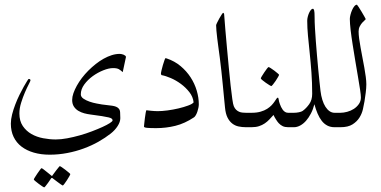

<svg xmlns="http://www.w3.org/2000/svg" viewBox="-20 -538 1612 812"><path d="M499 -232.9Q490.7 -240.7 482.7 -245.4Q474.6 -250 458 -250Q440.4 -250 417 -240.7Q393.6 -231.4 372.3 -216.1Q351.1 -200.7 336.4 -180.7Q321.8 -160.6 321.8 -139.2Q321.8 -128.4 332.8 -120.8Q343.8 -113.3 358.6 -108.2Q373.5 -103 388.4 -100.3Q403.3 -97.7 411.1 -96.2Q423.8 -94.2 434.8 -93.3Q445.8 -92.3 454.8 -90.8Q463.9 -89.4 470.7 -86.7Q477.5 -84 481.9 -79.1Q487.3 -73.7 488 -63Q488.8 -52.2 488.8 -38.1Q488.8 -22.5 477.5 -4.9Q466.3 12.7 448.2 26.9Q425.3 44.9 396.5 61.3Q367.7 77.6 334.5 89.8Q301.3 102.1 264.6 109.1Q228 116.2 189.9 116.2Q153.3 116.2 123 107.4Q92.8 98.6 71 82Q49.3 65.4 37.6 41Q25.9 16.6 25.9 -15.1Q25.9 -33.2 31.2 -54.2Q36.6 -75.2 44.7 -96.2Q52.7 -117.2 62.3 -136.7Q71.8 -156.2 80.3 -171.1Q88.9 -186 94.5 -195.1Q100.1 -204.1 101.1 -204.1Q108.9 -204.1 108.9 -198.2Q108.9 -195.8 101.6 -181.6Q94.2 -167.5 85.4 -147.2Q76.7 -127 69.3 -103.3Q62 -79.6 62 -58.1Q62 -26.4 76.4 -5.1Q90.8 16.1 113 28.8Q135.3 41.5 162.6 46.6Q189.9 51.8 215.8 51.8Q237.8 51.8 264.2 46.9Q290.5 42 317.4 34.4Q344.2 26.9 369.1 17.3Q394 7.8 413.3 -1Q432.6 -9.8 444.3 -17.3Q456.1 -24.9 456.1 -28.8Q456.1 -33.2 452.6 -36.1Q449.2 -39.1 439.5 -41.5Q429.7 -43.9 411.1 -46.9Q392.6 -49.8 362.8 -53.7Q350.1 -55.2 336.4 -58.8Q322.8 -62.5 311.3 -69.3Q299.8 -76.2 292.5 -87.4Q285.2 -98.6 285.2 -115.2Q285.2 -128.4 290.5 -143.8Q295.9 -159.2 304.9 -175.5Q314 -191.9 326.4 -208.3Q338.9 -224.6 353.5 -239.3Q368.7 -254.4 385 -267.3Q401.4 -280.3 418.5 -289.8Q435.5 -299.3 452.6 -304.7Q469.7 -310.1 486.8 -310.1Q489.3 -310.1 493.7 -309.3Q498 -308.6 502.2 -306.9Q506.3 -305.2 509.5 -302.7Q512.7 -300.3 512.7 -296.9ZM277.3 198.2Q277.3 200.2 272.9 208Q268.6 215.8 262.9 224.4Q257.3 232.9 252.2 239.7Q247.1 246.6 245.1 246.6Q244.1 246.6 237.5 241.9Q231 237.3 223.1 231.4Q214.4 225.1 203.1 216.3Q201.2 214.4 199.7 214.4Q198.2 214.4 196.3 216.3Q189 227.1 183.1 235.4Q177.7 242.7 173.1 248.5Q168.5 254.4 167 254.4Q165.5 254.4 158.4 249.8Q151.4 245.1 143.6 239.3Q135.7 233.4 129.4 228Q123 222.7 123 221.2Q123 219.2 127.7 211.7Q132.3 204.1 138.2 195.6Q144 187 149.2 180.2Q154.3 173.3 155.3 173.3Q157.7 173.3 164.1 178.2Q170.4 183.1 177.2 188.5Q185.5 194.8 195.3 203.1Q198.2 206.1 199.7 206.1Q201.2 206.1 203.1 202.1Q210.4 191.9 216.8 183.6Q222.2 176.8 227.1 170.7Q231.9 164.6 232.9 164.6Q234.4 164.6 241.7 169.4Q249 174.3 256.8 180.4Q264.6 186.5 271 191.9Q277.3 197.3 277.3 198.2Z M820.8 -97.2Q820.8 -90.3 819.1 -82Q817.4 -73.7 814.7 -65.7Q812 -57.6 808.3 -51.3Q804.7 -44.9 800.8 -42Q761.2 -15.6 721.7 -5.9Q682.1 3.9 640.6 3.9Q615.7 3.9 602.3 2.7Q588.9 1.5 588.9 -2.9Q588.9 -4.4 590.1 -15.4Q591.3 -26.4 592.8 -38.8Q594.2 -51.3 596.2 -61.5Q598.1 -71.8 599.6 -71.8Q600.6 -71.8 605.7 -71Q610.8 -70.3 617.9 -69.6Q625 -68.8 632.8 -68.4Q640.6 -67.9 647 -67.9Q664.6 -67.9 688.5 -71Q712.4 -74.2 735.1 -79.6Q757.8 -85 775.6 -91.6Q793.5 -98.1 798.8 -105Q796.4 -128.4 781 -148.2Q765.6 -168 745.1 -183.1Q724.6 -198.2 702.4 -207.8Q680.2 -217.3 663.6 -220.2Q662.1 -221.2 661.4 -222.9Q660.6 -224.6 660.6 -226.1Q660.6 -230 663.1 -240.7Q665.5 -251.5 668.9 -262.9Q672.4 -274.4 675.5 -283.2Q678.7 -292 679.7 -292Q681.6 -292 684.6 -291Q718.3 -279.8 743.7 -258.5Q769 -237.3 786.1 -210.9Q803.2 -184.6 812 -154.8Q820.8 -125 820.8 -97.2Z M1064.9 -30.8Q1064.9 -24.9 1064.2 -19.5Q1063.5 -14.2 1060.8 -9.8Q1058.1 -5.4 1052.7 -2.7Q1047.4 0 1038.1 0H1020Q1003.9 0 989 -3.2Q974.1 -6.3 962.2 -15.6Q950.2 -24.9 942.1 -41Q934.1 -57.1 931.6 -83Q929.7 -102.5 927.2 -127.7Q924.8 -152.8 922.1 -180.7Q919.4 -208.5 916.3 -237.3Q913.1 -266.1 909.7 -293Q906.7 -315.4 903.8 -336.7Q900.9 -357.9 898.7 -376Q896.5 -394 895.3 -408.2Q894 -422.4 894 -431.2Q894 -433.6 898.2 -442.1Q902.3 -450.7 907.5 -460Q912.6 -469.2 917.5 -476.6Q922.4 -483.9 923.8 -483.9Q924.8 -483.9 926.5 -481.9Q928.2 -480 928.2 -474.1Q930.2 -446.8 933.3 -409.7Q936.5 -372.6 940.2 -332Q943.8 -291.5 947.8 -251Q951.7 -210.4 955.3 -176.8Q959 -143.1 962.4 -119.4Q965.8 -95.7 968.8 -88.9Q972.7 -79.6 978.5 -74Q984.4 -68.4 991.2 -65.4Q998 -62.5 1005.4 -61.8Q1012.7 -61 1020 -61H1038.1Q1047.4 -61 1052.7 -58.3Q1058.1 -55.7 1060.8 -51.5Q1063.5 -47.4 1064.2 -42Q1064.9 -36.6 1064.9 -30.8Z M1244.6 -30.8Q1244.6 -24.9 1243.9 -19.5Q1243.2 -14.2 1240.5 -9.8Q1237.8 -5.4 1232.4 -2.7Q1227.1 0 1217.8 0H1198.7Q1185.1 0 1175.8 -4.4Q1166.5 -8.8 1158.7 -17.1Q1153.3 -22.9 1147 -33Q1140.6 -43 1136.7 -51.8Q1127.9 -42 1119.1 -32.7Q1110.4 -23.4 1099.6 -16.1Q1088.9 -8.8 1075.4 -4.4Q1062 0 1043.9 0H1025.9Q1016.6 0 1011.2 -2.7Q1005.9 -5.4 1003.2 -9.8Q1000.5 -14.2 999.8 -19.5Q999 -24.9 999 -30.8Q999 -36.6 999.8 -42Q1000.5 -47.4 1003.2 -51.5Q1005.9 -55.7 1011.2 -58.3Q1016.6 -61 1025.9 -61H1043.9Q1065.9 -61 1082 -65.7Q1098.1 -70.3 1109.6 -77.6Q1121.1 -85 1128.7 -93Q1136.2 -101.1 1141.1 -108.4Q1146 -115.7 1149.2 -120.4Q1152.3 -125 1154.8 -125Q1157.7 -125 1158.7 -116.7Q1159.7 -108.4 1163.6 -98.1Q1165.5 -92.3 1168.7 -85.7Q1171.9 -79.1 1176 -73.5Q1180.2 -67.9 1185.8 -64.5Q1191.4 -61 1198.7 -61H1217.8Q1227.1 -61 1232.4 -58.3Q1237.8 -55.7 1240.5 -51.5Q1243.2 -47.4 1243.9 -42Q1244.6 -36.6 1244.6 -30.8ZM1160.2 -221.7Q1160.2 -219.7 1155.8 -212.2Q1151.4 -204.6 1145.8 -196Q1140.1 -187.5 1134.5 -180.7Q1128.9 -173.8 1127 -173.8Q1126 -173.8 1118.9 -178.2Q1111.8 -182.6 1103.8 -188.2Q1095.7 -193.8 1089.4 -199.2Q1083 -204.6 1083 -206.5Q1083 -208.5 1087.6 -216.1Q1092.3 -223.6 1097.9 -232.2Q1103.5 -240.7 1108.9 -247.6Q1114.3 -254.4 1115.7 -254.4Q1117.7 -254.4 1125 -249.8Q1132.3 -245.1 1140.1 -239.3Q1147.9 -233.4 1154.1 -228Q1160.2 -222.7 1160.2 -221.7Z M1440.9 -30.8Q1440.9 -24.9 1440.2 -19.5Q1439.5 -14.2 1436.8 -9.8Q1434.1 -5.4 1428.7 -2.7Q1423.3 0 1414.1 0H1395Q1377.4 0 1364 -7.1Q1350.6 -14.2 1340.6 -27.1Q1330.6 -40 1323 -57.9Q1315.4 -75.7 1309.6 -97.2Q1304.2 -75.7 1294.9 -57.9Q1285.6 -40 1274.2 -27.1Q1262.7 -14.2 1249.5 -7.1Q1236.3 0 1223.1 0H1205.1Q1195.8 0 1190.4 -2.7Q1185.1 -5.4 1182.4 -9.8Q1179.7 -14.2 1179 -19.5Q1178.2 -24.9 1178.2 -30.8Q1178.2 -36.6 1179 -42Q1179.7 -47.4 1182.4 -51.5Q1185.1 -55.7 1190.4 -58.3Q1195.8 -61 1205.1 -61H1223.1Q1233.4 -61 1244.1 -63.2Q1254.9 -65.4 1259.8 -68.8Q1275.4 -80.1 1287.8 -97.7Q1300.3 -115.2 1300.3 -141.1Q1300.3 -188.5 1297.1 -231.7Q1293.9 -274.9 1289.8 -313.7Q1285.6 -352.5 1282.5 -386.7Q1279.3 -420.9 1279.3 -450.2Q1279.3 -458 1281.5 -466.8Q1283.7 -475.6 1287.1 -483.2Q1290.5 -490.7 1294.7 -495.8Q1298.8 -501 1303.2 -501Q1306.6 -501 1308.6 -494.1Q1310.5 -487.3 1310.5 -464.8Q1310.5 -445.8 1312 -419.4Q1313.5 -393.1 1315.7 -363.8Q1317.9 -334.5 1320.6 -303.7Q1323.2 -272.9 1325.9 -244.9Q1328.6 -216.8 1331.1 -193.1Q1333.5 -169.4 1335.4 -153.8Q1337.9 -132.8 1343.3 -115.7Q1348.6 -98.6 1356.4 -86.4Q1364.3 -74.2 1374 -67.6Q1383.8 -61 1395 -61H1414.1Q1423.3 -61 1428.7 -58.3Q1434.1 -55.7 1436.8 -51.5Q1439.5 -47.4 1440.2 -42Q1440.9 -36.6 1440.9 -30.8Z M1529.3 -181.2Q1529.3 -173.8 1528.6 -164.3Q1527.8 -154.8 1526.6 -145Q1525.4 -135.3 1523.9 -126Q1522.5 -116.7 1521.5 -109.4Q1519 -95.2 1514.9 -76.4Q1510.7 -57.6 1500.2 -40.8Q1489.7 -23.9 1470.9 -12Q1452.1 0 1419.9 0H1401.9Q1392.6 0 1387.2 -2.7Q1381.8 -5.4 1379.2 -9.8Q1376.5 -14.2 1375.7 -19.5Q1375 -24.9 1375 -30.8Q1375 -36.6 1375.7 -42Q1376.5 -47.4 1379.2 -51.5Q1381.8 -55.7 1387.2 -58.3Q1392.6 -61 1401.9 -61H1419.9Q1433.1 -61 1448.5 -65.2Q1463.9 -69.3 1476.6 -77.6Q1489.3 -85.9 1497.8 -98.1Q1506.3 -110.4 1506.3 -126Q1506.3 -135.3 1502.9 -158.4Q1499.5 -181.6 1494.1 -212.4Q1488.8 -243.2 1482.9 -278.6Q1477.1 -314 1471.7 -347.7Q1466.3 -381.3 1462.9 -410.4Q1459.5 -439.5 1459.5 -458Q1459.5 -465.3 1462.2 -475.6Q1464.8 -485.8 1469 -495.4Q1473.1 -504.9 1478.5 -511.5Q1483.9 -518.1 1489.7 -518.1Q1490.2 -518.1 1496.3 -509Q1502.4 -500 1509 -488.8Q1515.6 -477.5 1521.2 -467.8Q1526.9 -458 1526.9 -457Q1526.9 -456.1 1522.2 -452.1Q1517.6 -448.2 1511.7 -441.7Q1505.9 -435.1 1501.2 -425.8Q1496.6 -416.5 1496.6 -404.8Q1496.6 -391.6 1499 -374Q1501.5 -356.4 1505.1 -336.2Q1508.8 -315.9 1512.9 -294.2Q1517.1 -272.5 1520.8 -252Q1524.4 -231.4 1526.9 -213.1Q1529.3 -194.8 1529.3 -181.2Z"/></svg>

Font: Scheherazade
Style: Regular
Weight: 400
Designer: SIL International
Foundry: SIL International
Version: Version 2.100 (build 932/914)